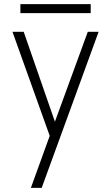

<svg xmlns="http://www.w3.org/2000/svg" viewBox="-20 -653 534 923"><path d="M402 -500H454L180.5 250H128.5L219 0L40 -500H94L244 -68ZM78 -633H416V-590H78Z"/></svg>

Font: Urbanist ExtraLight
Style: Regular
Weight: 200
Designer: Corey Hu
Foundry: Corey Hu
Version: Version 1.330; ttfautohint (v1.8.4.7-5d5b)